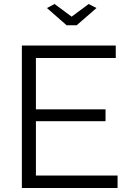

<svg xmlns="http://www.w3.org/2000/svg" viewBox="-20 -937 649 957"><path d="M252 -917 337 -854 422 -917 461 -897 362 -811H312L214 -897ZM566 -62V0H89V-710H557V-648H159V-392H506V-333H159V-62Z"/></svg>

Font: Boldmen
Style: Regular
Weight: 400
Designer: Matt McInerney, Pablo Impallari, Rodrigo Fuenzalida
Foundry: LIVING CONCEPT
Version: Version 1.000